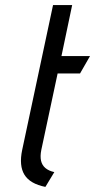

<svg xmlns="http://www.w3.org/2000/svg" viewBox="-20 -720 373 753"><path d="M142 -132 206 -432H294L333 -500H221L263 -700H188L67 -132Q54 -70 76 -34.5Q98 1 158 13L193 -45Q171 -50 158 -61Q145 -72 141 -89.5Q137 -107 142 -132Z"/></svg>

Font: Advent Pro Medium
Style: Italic
Weight: 500
Italic angle: -12°
Version: Version 3.000